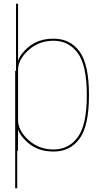

<svg xmlns="http://www.w3.org/2000/svg" viewBox="-20 -805 555 1025"><path d="M61 200H72V-427H61ZM65.5 0H76L76.5 -105.5V-785H65.5ZM266.5 4Q354.5 4 404.8 -64.8Q455 -133.5 455 -297Q455 -461 404.8 -529.8Q354.5 -598.5 266.5 -598.5Q182 -598.5 127.8 -550.2Q73.5 -502 73.5 -459L76.5 -432Q76.5 -487 132 -537.2Q187.5 -587.5 266 -587.5Q346.5 -587.5 395 -522Q443.5 -456.5 443.5 -297Q443.5 -138 395 -72.5Q346.5 -7 266 -7Q187.5 -7 132 -57.5Q76.5 -108 76.5 -163L73.5 -135.5Q73.5 -92.5 127.8 -44.2Q182 4 266.5 4Z"/></svg>

Font: Anybody UltraCondensed Thin Thin
Style: Regular
Weight: 250
Version: Version 1.111